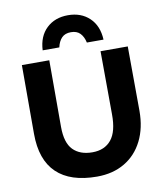

<svg xmlns="http://www.w3.org/2000/svg" viewBox="-101 -1033 961 1125"><g transform="rotate(-10 379.5 -470.5)"><path d="M532 -710H694L696 -326Q696 -225 658 -149Q620 -73 550 -31.5Q480 10 385 10Q227 10 145.5 -68Q64 -146 64 -301V-710H227V-314Q227 -219 268 -177Q309 -135 383 -135Q456 -135 495.5 -183.5Q535 -232 534 -335ZM462 -774Q454 -810 434.5 -830Q415 -850 380 -850Q345 -850 325.5 -830Q306 -810 298 -774H199Q203 -857 252.5 -904Q302 -951 380 -951Q458 -951 507.5 -904Q557 -857 561 -774Z"/></g></svg>

Font: Livvic
Style: Bold
Weight: 700
Designer: Jacques Le Bailly, Baron von Fonthausen
Version: Version 1.001; ttfautohint (v1.8.2)